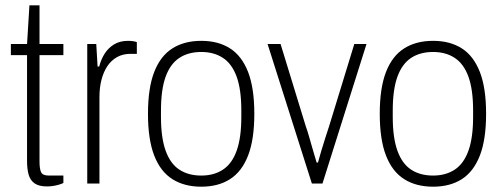

<svg xmlns="http://www.w3.org/2000/svg" viewBox="-20 -692 1893 724"><path d="M157 11Q127 11 110.5 -0.5Q94 -12 88 -33.5Q82 -55 82 -84V-484H21V-526H82L91 -672H129V-526H219V-484H129V-83Q129 -55 135 -42.5Q141 -30 164 -30H219V-2Q211 2 200 5Q189 8 178 9.5Q167 11 157 11Z M309 0V-526H343L348 -441H354Q361 -468 374.5 -489.5Q388 -511 410 -524.5Q432 -538 463 -538Q474 -538 483 -536.5Q492 -535 496 -533V-489H472Q443 -489 421 -476.5Q399 -464 384.5 -442Q370 -420 362.5 -390.5Q355 -361 355 -326V0Z M739 12Q675 12 630 -16.5Q585 -45 561.5 -105.5Q538 -166 538 -263Q538 -360 561.5 -420.5Q585 -481 630 -509.5Q675 -538 739 -538Q803 -538 847.5 -509.5Q892 -481 915.5 -420.5Q939 -360 939 -263Q939 -166 915.5 -105.5Q892 -45 847.5 -16.5Q803 12 739 12ZM739 -30Q787 -30 821 -52.5Q855 -75 872.5 -124Q890 -173 890 -251V-275Q890 -354 872.5 -402.5Q855 -451 821 -473.5Q787 -496 739 -496Q690 -496 656 -473.5Q622 -451 604.5 -402.5Q587 -354 587 -275V-251Q587 -173 604.5 -124Q622 -75 656 -52.5Q690 -30 739 -30Z M1156 0 989 -526H1038L1133 -216Q1139 -200 1146 -175Q1153 -150 1160.5 -124.5Q1168 -99 1174 -79H1179Q1184 -98 1191.5 -123Q1199 -148 1207 -173Q1215 -198 1221 -216L1316 -526H1362L1196 0Z M1613 12Q1549 12 1504 -16.5Q1459 -45 1435.5 -105.5Q1412 -166 1412 -263Q1412 -360 1435.5 -420.5Q1459 -481 1504 -509.5Q1549 -538 1613 -538Q1677 -538 1721.5 -509.5Q1766 -481 1789.5 -420.5Q1813 -360 1813 -263Q1813 -166 1789.5 -105.5Q1766 -45 1721.5 -16.5Q1677 12 1613 12ZM1613 -30Q1661 -30 1695 -52.5Q1729 -75 1746.5 -124Q1764 -173 1764 -251V-275Q1764 -354 1746.5 -402.5Q1729 -451 1695 -473.5Q1661 -496 1613 -496Q1564 -496 1530 -473.5Q1496 -451 1478.5 -402.5Q1461 -354 1461 -275V-251Q1461 -173 1478.5 -124Q1496 -75 1530 -52.5Q1564 -30 1613 -30Z"/></svg>

Font: Archivo SemiCondensed Thin
Style: Regular
Weight: 250
Width: 4
Designer: Hector Gatti
Foundry: Omnibus-Type
Version: Version 2.001